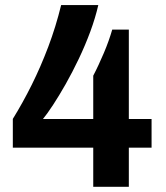

<svg xmlns="http://www.w3.org/2000/svg" viewBox="-20 -718 637 738"><path d="M338.4 0V-150.4H29.3V-261Q67.7 -323.1 102.1 -392.2Q136.4 -461.2 165.5 -538.1Q194.6 -615 215 -698.4H357.8Q346.7 -649.8 327.2 -596.8Q307.6 -543.9 283 -492.2Q258.3 -440.5 232.6 -395Q206.8 -349.5 183.8 -314.5Q160.8 -279.4 145.1 -260.6H338.4V-427.1Q348.3 -445.9 358.7 -468.3Q369.1 -490.8 379.3 -514.6Q389.4 -538.4 397.5 -561.2Q405.6 -584 411.4 -604.3H475.2V-260.6H562.6V-150.4H475.2V0Z"/></svg>

Font: Archivo SemiBold
Style: Regular
Weight: 600
Designer: Hector Gatti
Foundry: Omnibus-Type
Version: Version 2.001